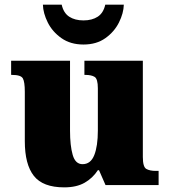

<svg xmlns="http://www.w3.org/2000/svg" viewBox="-20 -798 731 828"><path d="M257 10Q165 10 126 -39.5Q87 -89 87 -189V-402Q87 -445 78.5 -460Q70 -475 32 -475H28V-536H282V-234Q282 -170 293.5 -130Q305 -90 336 -90Q371 -90 386.5 -129Q402 -168 402 -235V-417Q402 -458 388 -466.5Q374 -475 348 -475H344V-536H596V-121Q596 -78 611 -69.5Q626 -61 652 -61H664V0H435L407 -64H402Q380 -30 345 -10Q310 10 257 10ZM340 -606Q284 -606 245 -633.5Q206 -661 186 -701Q166 -741 165 -778H246Q254 -742 278.5 -726Q303 -710 340 -710Q377 -710 401.5 -726Q426 -742 434 -778H514Q513 -741 493 -701Q473 -661 434.5 -633.5Q396 -606 340 -606Z"/></svg>

Font: Noto Serif Myanmar Black
Style: Regular
Weight: 900
Designer: Ben Mitchell and the Monotype Design Team
Foundry: Monotype Imaging Inc.
Version: Version 2.106; ttfautohint (v1.8.4.7-5d5b)